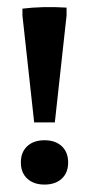

<svg xmlns="http://www.w3.org/2000/svg" viewBox="-20 -507 248 535"><path d="M75.2 -166 42.5 -463.9V-482.9Q69.3 -486.3 101.3 -487.1Q133.3 -487.8 165.5 -485.8V-463.9L132.8 -166ZM104 7.3Q73.7 7.3 55.9 -9.3Q38.1 -25.8 38.1 -54.4Q38.1 -83 55.9 -99.6Q73.7 -116.2 104 -116.2Q134.3 -116.2 152.1 -99.6Q169.9 -82.9 169.9 -54.2Q169.9 -25.7 152.1 -9.2Q134.3 7.3 104 7.3Z"/></svg>

Font: Markazi Text
Style: Regular
Weight: 400
Designer: Borna Izadpanah (Arabic designer), Fiona Ross (Arabic design director) and Florian Runge (Latin designer)
Foundry: Borna Izadpanah and Florian Runge
Version: Version 1.000